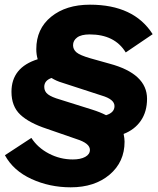

<svg xmlns="http://www.w3.org/2000/svg" viewBox="-20 -689 673 820"><path d="M448 -417Q608 -374 608 -267Q608 -212 581.5 -173.5Q555 -135 508 -117Q512 -97 512 -84Q512 3 448 57Q384 111 282 111Q192 111 114.5 75.5Q37 40 1 -26L114 -100Q141 -58 189 -33Q237 -8 291 -8Q324 -8 344 -19Q364 -30 364 -49Q364 -77 307 -95L180 -139Q104 -164 66.5 -199.5Q29 -235 29 -297Q29 -401 141 -436Q135 -456 135 -479Q135 -566 198.5 -617.5Q262 -669 364 -669Q552 -669 632 -543L517 -465Q470 -542 363 -542Q327 -542 309.5 -529Q292 -516 292 -496Q292 -478 306.5 -465.5Q321 -453 366 -440ZM236 -264 373 -221Q408 -210 433 -197Q469 -208 469 -236Q469 -265 414 -281L245 -336Q221 -343 200 -356Q169 -345 169 -318Q169 -298 185 -286Q201 -274 236 -264Z"/></svg>

Font: Elaine Sans ExtraBold
Style: Italic
Weight: 800
Italic angle: -13°
Designer: Wei Huang
Foundry: Wei Huang
Version: Version 2.001;December 24, 2019;FontCreator 12.0.0.2547 64-b